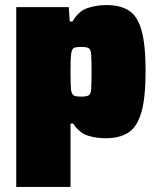

<svg xmlns="http://www.w3.org/2000/svg" viewBox="-20 -538 624 757"><path d="M44 199V-510H251L255 -453H266Q289 -494 324.5 -506Q360 -518 400 -518Q454 -518 488 -496.5Q522 -475 538 -418.5Q554 -362 554 -257Q554 -153 537.5 -95.5Q521 -38 486.5 -15.5Q452 7 397 7Q360 7 327 -3Q294 -13 268 -51H258V199ZM299 -157Q320 -157 329 -161.5Q338 -166 339.5 -186.5Q341 -207 341 -255Q341 -303 339.5 -323.5Q338 -344 329 -348.5Q320 -353 299 -353Q281 -353 272.5 -349.5Q264 -346 261 -329Q259 -317 258.5 -299.5Q258 -282 258 -255Q258 -227 258.5 -209Q259 -191 260 -183Q264 -164 273 -160.5Q282 -157 299 -157Z"/></svg>

Font: Saira Black
Style: Regular
Weight: 900
Designer: Hector Gatti with collaboration of the Omnibus-Type team
Foundry: Omnibus-Type
Version: Version 1.100; ttfautohint (v1.8.3)